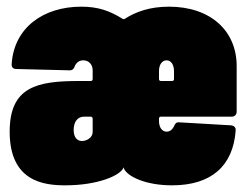

<svg xmlns="http://www.w3.org/2000/svg" viewBox="-20 -548 744 576"><path d="M176 8C272 8 342 -21 351 -46C351 -46 351 -45 352 -42C362 -19 416 8 496 8C614 8 679 -50 687 -156C688 -166 682 -171 673 -172L518 -181C509 -182 505 -177 502 -169C498 -161 491 -153 480 -153C466 -153 457 -166 457 -185V-192C457 -196 459 -198 463 -198H675C684 -198 690 -204 690 -213V-350C690 -456 611 -528 487 -528C430 -528 388 -513 355 -492C352 -490 350 -490 347 -492C310 -515 275 -528 224 -528C110 -528 22 -465 15 -356C14 -346 20 -341 29 -341L189 -337C198 -337 202 -342 205 -351C210 -361 218 -367 230 -367C246 -367 258 -355 258 -337V-311C258 -307 256 -305 252 -305H218C93 -305 9 -289 9 -153C9 -3 112 8 176 8ZM457 -311V-335C457 -354 466 -367 480 -367C493 -367 502 -354 502 -335V-311C502 -307 500 -305 496 -305H463C459 -305 457 -307 457 -311ZM226 -125C213 -125 201 -134 201 -158C201 -183 213 -198 232 -198H252C256 -198 258 -195 258 -192V-152C258 -135 240 -125 226 -125Z"/></svg>

Font: Barlow Condensed Black
Style: Regular
Weight: 900
Width: 3
Designer: Jeremy Tribby
Foundry: Tribby Type
Version: Version 1.422;hotconv 1.0.109;makeotfexe 2.5.65596